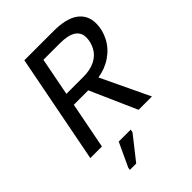

<svg xmlns="http://www.w3.org/2000/svg" viewBox="-246 -773 1092 1092"><g transform="rotate(-45 300.0 -226.5)"><path d="M416 0 292 -280.8H175.8L121.1 0H27.8L155.8 -658.7H391.1Q493.2 -658.7 543.2 -621.6Q593.3 -584.5 593.3 -517.6Q593.3 -466.8 568.1 -417.5Q543 -368.2 494.6 -334.7Q446.3 -301.3 384.8 -291.5L523.4 0ZM497.1 -501Q497.1 -584 367.2 -584H234.4L189.9 -354.5H326.7Q380.9 -354.5 419.9 -373.8Q459 -393.1 478 -428.5Q497.1 -463.9 497.1 -501ZM139.2 206.5 142.1 190.4 208.5 47.9H304.7L301.3 65.9L190.4 206.5Z"/></g></svg>

Font: Liberation Mono
Style: Italic
Weight: 400
Italic angle: -12°
Monospace: yes
Designer: Steve Matteson
Foundry: Ascender Corporation
Version: Version 2.1.5